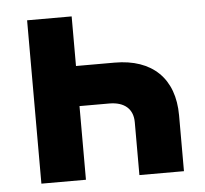

<svg xmlns="http://www.w3.org/2000/svg" viewBox="-44 -597 689 644"><g transform="rotate(-5 300.0 -275.0)"><path d="M220 -550H70V0H220V-248H320C372 -248 400 -222 400 -178V0H550V-188C550 -312 477 -383 350 -383H220Z"/></g></svg>

Font: JetBrains Mono ExtraBold
Style: Regular
Weight: 800
Monospace: yes
Designer: Philipp Nurullin, Konstantin Bulenkov
Foundry: JetBrains
Version: Version 2.305